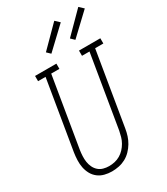

<svg xmlns="http://www.w3.org/2000/svg" viewBox="-235 -1069 1021 1177"><g transform="rotate(-30 276.0 -480.5)"><path d="M198 8Q172 8 146.5 1.5Q121 -5 101 -20.5Q81 -36 69 -58Q57 -80 52 -105Q47 -130 48 -157Q49 -184 53 -210L134 -698H81V-735H232V-698H174L92 -204Q89 -184 88 -163Q87 -142 90 -122Q93 -102 101.5 -84Q110 -66 124.5 -53Q139 -40 158.5 -34.5Q178 -29 199 -29Q219 -29 239 -33.5Q259 -38 277 -48.5Q295 -59 309.5 -74.5Q324 -90 334.5 -108.5Q345 -127 350.5 -146.5Q356 -166 360 -186L445 -698H392V-735H543V-698H485L399 -180Q395 -155 387.5 -131.5Q380 -108 367 -86Q354 -64 335.5 -45Q317 -26 294.5 -14Q272 -2 247 3Q222 8 198 8ZM406 -803 381 -827 522 -969 552 -941ZM236 -803 211 -827 352 -969 382 -941Z"/></g></svg>

Font: Iosevka Slab Extralight
Style: Italic
Weight: 200
Italic angle: -9°
Monospace: yes
Designer: Belleve Invis
Foundry: Belleve Invis
Version: Version 11.1.1; ttfautohint (v1.8.3)